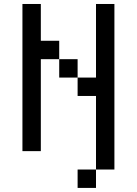

<svg xmlns="http://www.w3.org/2000/svg" viewBox="-20 -747 676 949"><path d="M363.6 90.9V181.8H454.5V90.9ZM454.5 -272.7V90.9H545.5V-727.3H454.5V-363.6H363.6V-272.7ZM90.9 -727.3V0H181.8V-454.5H272.7V-545.5H181.8V-727.3ZM363.6 -363.6V-454.5H272.7V-363.6Z"/></svg>

Font: Departure Mono
Style: Regular
Weight: 400
Monospace: yes
Designer: Helena Zhang
Version: Version 1.500;Glyphs 3.3.1 (3343)